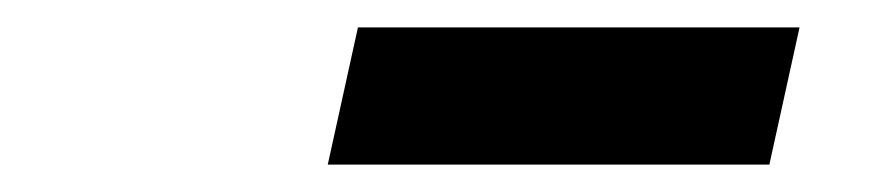

<svg xmlns="http://www.w3.org/2000/svg" viewBox="-20 -746 640 140"><path d="M219 -626 241 -726H563L541 -626Z"/></svg>

Font: Red Hat Text VF
Style: Italic
Weight: 400
Italic angle: -12°
Designer: Pentagram, MCKL
Foundry: Pentagram, MCKL
Version: Version 1.023